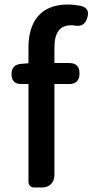

<svg xmlns="http://www.w3.org/2000/svg" viewBox="-20 -830 410 850"><path d="M221 -229V-458H286C317 -458 332 -474 332 -505C332 -536 317 -551 286 -551H221V-620C221 -686 245 -718 294 -718C297 -718 301 -718 304 -718C337 -710 358 -720 367 -753C374 -780 367 -795 341 -803C323 -807 302 -810 280 -810C158 -810 106 -732 106 -619V-550L72 -547C45 -545 31 -529 31 -502C31 -473 45 -458 74 -458H106V-25C106 -10 116 0 131 0H163H166C199 0 221 -22 221 -55Z"/></svg>

Font: GenSenRounded2 TW M
Style: Regular
Weight: 500
Version: Version 2.100;PS 2.1;hotconv 16.6.51;makeotf.lib2.5.65220 DE